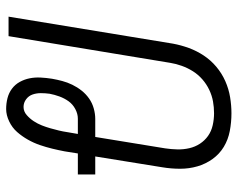

<svg xmlns="http://www.w3.org/2000/svg" viewBox="-96 -688 791 640"><g transform="rotate(90 300.0 -367.5)"><path d="M343 8Q324 8 306.5 3.5Q289 -1 275 -11.5Q261 -22 252.5 -37.5Q244 -53 240.5 -70.5Q237 -88 238 -107Q239 -126 242 -145Q245 -162 249.5 -179Q254 -196 262 -212.5Q270 -229 281.5 -243.5Q293 -258 308 -268.5Q323 -279 341 -284Q359 -289 376 -289H436L474 -522Q477 -542 477.5 -562.5Q478 -583 473.5 -602.5Q469 -622 458.5 -638Q448 -654 432.5 -665Q417 -676 397 -680.5Q377 -685 357 -685Q337 -685 317.5 -681.5Q298 -678 279 -669Q260 -660 244 -646Q228 -632 217 -614.5Q206 -597 199 -577.5Q192 -558 189 -539L100 0H35L125 -548Q130 -575 139.5 -601Q149 -627 164.5 -650.5Q180 -674 202 -692.5Q224 -711 250 -722.5Q276 -734 303.5 -738.5Q331 -743 357 -743Q387 -743 416 -737.5Q445 -732 469 -717.5Q493 -703 509.5 -680Q526 -657 534 -629.5Q542 -602 542 -572Q542 -542 537 -512L501 -289H561V-231H491L484 -187Q480 -166 475 -145.5Q470 -125 463 -104.5Q456 -84 445 -64.5Q434 -45 419.5 -28.5Q405 -12 384 -2Q363 8 343 8ZM336 -50Q351 -50 363 -60.5Q375 -71 383.5 -84Q392 -97 397.5 -111Q403 -125 407 -139Q411 -153 414.5 -167.5Q418 -182 420 -196L426 -231H375Q359 -231 343 -222.5Q327 -214 317 -200Q307 -186 301 -169.5Q295 -153 292 -137Q290 -122 290 -107.5Q290 -93 294.5 -80Q299 -67 310.5 -58.5Q322 -50 336 -50Z"/></g></svg>

Font: Iosevka Light Extended
Style: Italic
Weight: 300
Width: 7
Italic angle: -9°
Monospace: yes
Designer: Belleve Invis
Foundry: Belleve Invis
Version: Version 32.5.0; ttfautohint (v1.8.4)